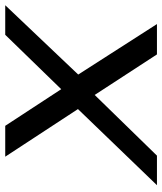

<svg xmlns="http://www.w3.org/2000/svg" viewBox="37 -657 620 734"><g transform="rotate(-90 347.0 -290.0)"><path d="M6 0H119L351 -238L506 0H622L429 -301L694 -580H581L373 -366L233 -580H115L297 -302Z"/></g></svg>

Font: Charger Sport
Style: BdExtObl
Weight: 700
Designer: Jasper
Foundry: Cannot Into Space Fonts
Version: Version 1.1